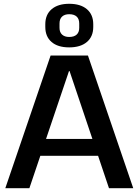

<svg xmlns="http://www.w3.org/2000/svg" viewBox="-20 -993 731 1013"><path d="M247 -700H444L683 0H555L347 -618H344L135 0H8ZM168 -260H522V-171H168ZM345 -743Q285 -743 252 -771.5Q219 -800 219 -851V-865Q219 -916 252.5 -944.5Q286 -973 345 -973Q405 -973 438.5 -944.5Q472 -916 472 -865V-851Q472 -800 438.5 -771.5Q405 -743 345 -743ZM345 -798Q371 -798 384.5 -810.5Q398 -823 398 -846V-869Q398 -893 384.5 -905.5Q371 -918 345 -918Q321 -918 307.5 -905.5Q294 -893 294 -869V-846Q294 -823 307.5 -810.5Q321 -798 345 -798Z"/></svg>

Font: Pathway Extreme 28pt SemiBold
Style: Regular
Weight: 600
Designer: Eduardo Rodriguez Tunni
Foundry: Eduardo Rodriguez Tunni
Version: Version 1.001;gftools[0.9.26]